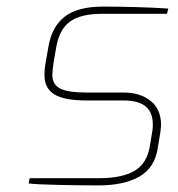

<svg xmlns="http://www.w3.org/2000/svg" viewBox="-20 -557 542 583"><path d="M67 0 70 -16H282Q350 -16 388 -38Q426 -60 435 -113L443 -162Q444 -168 444 -179Q444 -216 422 -234Q400 -252 354 -252H241Q175 -252 145 -270.5Q115 -289 115 -329Q115 -349 119 -369L127 -415Q137 -475 176 -506Q215 -537 294 -537Q338 -537 392.5 -535.5Q447 -534 491 -531L487 -515H290Q224 -515 192 -491Q160 -467 151 -415L143 -369Q139 -342 139 -329Q139 -300 163 -288Q187 -276 243 -276H355Q406 -276 437.5 -250.5Q469 -225 469 -178Q469 -172 467 -156L459 -107Q450 -48 403.5 -21Q357 6 278 6Q231 6 159.5 4.5Q88 3 67 0Z"/></svg>

Font: Exo Thin
Style: Italic
Weight: 250
Italic angle: -9°
Designer: Natanael Gama
Foundry: Natanael Gama
Version: Version 1.500; ttfautohint (v1.6)